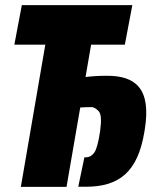

<svg xmlns="http://www.w3.org/2000/svg" viewBox="-20 -731 622 751"><path d="M61.5 0H240.2L293.9 -310.5C308.1 -311.5 322.3 -312 338.9 -312C346.2 -312 355 -307.1 365.2 -296.9C375.5 -286.6 377.4 -262.2 372.1 -222.7L371.1 -214.8C364.7 -172.9 357.4 -146 348.6 -133.8C339.4 -121.6 329.1 -115.7 316.9 -115.7H310.1L286.1 -0.5H315.4C446.3 -0.5 518.6 -58.6 544.4 -213.4L545.9 -222.2C573.2 -386.2 508.8 -434.6 398.9 -434.6C368.2 -434.6 340.8 -433.1 314.5 -429.7L336.4 -556.2H468.3L497.6 -710.9H65.4L36.1 -556.2H157.2Z"/></svg>

Font: Roboto Flex Super Cond Black
Style: Italic
Weight: 900
Width: 3
Italic angle: -10°
Designer: Berlow after Robertson
Foundry: Google
Version: Version 3.200;Glyphs 3.3 (3311)